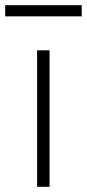

<svg xmlns="http://www.w3.org/2000/svg" viewBox="-70 -720 335 740"><path d="M73 0V-526H121V0ZM-50 -657V-700H245V-657Z"/></svg>

Font: Archivo SemiBold Thin
Style: Regular
Weight: 250
Version: Version 2.001